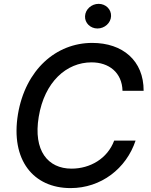

<svg xmlns="http://www.w3.org/2000/svg" viewBox="-20 -958 775 988"><path d="M610.4 -490.8H719.1C719.8 -646.3 610.8 -737.2 454.5 -737.2C269.2 -737.2 111.2 -600.1 72.4 -370.4C33.7 -134.6 151.3 9.9 343.4 9.9C499.6 9.9 629.6 -90.2 677.6 -234.4H567.5C532.7 -141.3 443.2 -90.2 348 -90.2C226.6 -90.2 150.2 -182.5 179.3 -356.9C208.8 -536.6 322.1 -637.1 451 -637.1C540.5 -637.1 608 -584.9 610.4 -490.8ZM417.6 -874.6C415.8 -839.8 445 -811.4 481.5 -811.4C518.5 -811.4 550.1 -839.8 551.5 -874.6C553.3 -909.8 524.1 -938.2 487.6 -938.2C450.6 -938.2 419 -909.8 417.6 -874.6Z"/></svg>

Font: Magic Ui Pro Medium
Style: Italic
Weight: 500
Italic angle: -9.39999°
Designer: Stefan Endress, Andreas Faust
Version: Version 1.000;FEAKit 1.0